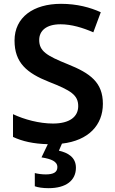

<svg xmlns="http://www.w3.org/2000/svg" viewBox="-20 -744 600 1004"><path d="M377 133C377 77 333 54 288 44L304 7C443 -9 518 -90 518 -201C518 -313 452 -361 335 -408C223 -453 185 -477 185 -535C185 -583 222 -617 296 -617C354 -617 413 -599 468 -575L507 -680C452 -705 383 -724 299 -724C155 -724 56 -654 56 -532C56 -416 120 -362 236 -316C351 -271 389 -247 389 -189C389 -134 345 -98 257 -98C186 -98 107 -119 48 -147V-28C97 -5 155 8 230 10L197 79C248 87 280 100 280 130C280 157 259 168 219 168C199 168 178 165 162 161V230C178 236 204 240 234 240C325 240 377 200 377 133Z"/></svg>

Font: Noto Sans Georgian SemiBold
Style: Regular
Weight: 600
Designer: Monotype Design Team, Akaki Razmadze
Foundry: Google LLC
Version: Version 2.005